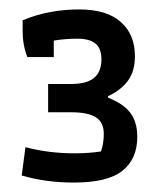

<svg xmlns="http://www.w3.org/2000/svg" viewBox="-20 -717 346 407"><path d="M26 -345 34 -405Q83 -392 138 -392Q169 -392 194 -396Q200 -413 200 -433Q200 -458 183 -468.5Q166 -479 131 -479H82V-539H131Q164 -539 179.5 -552Q195 -565 195 -591Q195 -614 182.5 -624.5Q170 -635 144 -635Q119 -635 94 -631V-596H38Q28 -621 28 -651V-674Q83 -697 148 -697Q206 -697 236 -670.5Q266 -644 266 -598Q266 -567 252 -547Q238 -527 209 -513V-510Q242 -497 256.5 -477.5Q271 -458 271 -427Q271 -380 239.5 -355Q208 -330 137 -330Q77 -330 26 -345Z"/></svg>

Font: Athiti Medium
Style: Regular
Weight: 500
Designer: CadsonDemak Team
Foundry: CadsonDemak
Version: Version 1.032